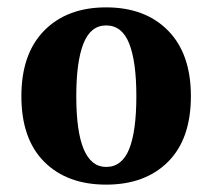

<svg xmlns="http://www.w3.org/2000/svg" viewBox="-20 -490 575 521"><path d="M268 11Q162 11 100 -51Q38 -113 38 -229Q38 -344 100 -407Q162 -470 268 -470Q374 -470 436 -407Q498 -344 498 -229Q498 -113 436 -51Q374 11 268 11ZM268 -37Q311 -37 330.5 -85.5Q350 -134 350 -229Q350 -323 330.5 -372Q311 -421 268 -421Q226 -421 206.5 -372Q187 -323 187 -229Q187 -37 268 -37Z"/></svg>

Font: Noto Serif Thai Condensed ExtraBold
Style: Regular
Weight: 800
Width: 3
Designer: Monotype Design Team
Foundry: Monotype Imaging Inc.
Version: Version 2.002; ttfautohint (v1.8.4.7-5d5b)